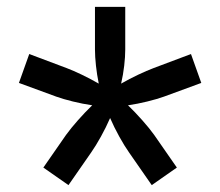

<svg xmlns="http://www.w3.org/2000/svg" viewBox="-20 -640 640 558"><path d="M179 -102 245 -197C262 -221 285 -262 300 -297C315 -262 338 -221 355 -197L421 -102L494 -153L428 -248C411 -272 379 -308 352 -334C388 -339 431 -350 456 -359L565 -399L535 -483L426 -442C402 -433 363 -415 332 -397C340 -431 344 -469 344 -496V-620H256V-496C256 -469 260 -431 267 -397C236 -415 198 -433 174 -442L65 -483L35 -399L144 -359C169 -350 212 -339 248 -334C221 -308 190 -273 172 -248L106 -153Z"/></svg>

Font: JetBrains Mono Medium
Style: Regular
Weight: 436
Monospace: yes
Designer: Philipp Nurullin, Konstantin Bulenkov
Foundry: JetBrains
Version: Version 2.305